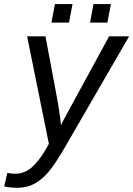

<svg xmlns="http://www.w3.org/2000/svg" viewBox="-77 -705 647 933"><path d="M7.8 207.5Q-27.3 207.5 -56.6 200.7L-41.5 135.3Q-19.5 139.2 -3.9 139.2Q42.5 139.2 77.9 107.9Q113.3 76.7 147.5 17.1L160.6 -5.9L54.7 -528.3H144L198.7 -236.3Q206.1 -197.3 212.4 -153.1Q218.8 -108.9 219.2 -95.7Q224.1 -106.4 231.9 -122.1Q239.7 -137.7 453.1 -528.3H550.3L244.6 0Q190.4 94.2 157.5 132.1Q124.5 169.9 88.6 188.7Q52.7 207.5 7.8 207.5ZM360.4 -595.2 377.4 -685.1H461.9L444.8 -595.2ZM172.9 -595.2 189.9 -685.1H275.4L258.3 -595.2Z"/></svg>

Font: Liberation Sans
Style: Italic
Weight: 400
Italic angle: -12°
Designer: Steve Matteson
Foundry: Ascender Corporation
Version: Version 2.1.5